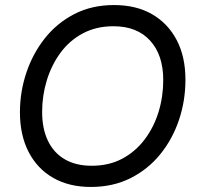

<svg xmlns="http://www.w3.org/2000/svg" viewBox="-20 -729 788 761"><path d="M340 12Q253 12 190 -24.5Q127 -61 93 -127.5Q59 -194 59 -284Q59 -365 84.5 -441Q110 -517 158 -577.5Q206 -638 275 -673.5Q344 -709 432 -709Q520 -709 583 -672.5Q646 -636 680.5 -570Q715 -504 715 -413Q715 -330 689.5 -254Q664 -178 615.5 -118Q567 -58 497.5 -23Q428 12 340 12ZM343 -72Q412 -72 464.5 -100Q517 -128 553.5 -176.5Q590 -225 608.5 -285.5Q627 -346 627 -412Q627 -511 575 -568Q523 -625 430 -625Q361 -625 308 -596.5Q255 -568 219.5 -519.5Q184 -471 165.5 -410.5Q147 -350 147 -285Q147 -219 170 -171Q193 -123 237 -97.5Q281 -72 343 -72Z"/></svg>

Font: Hanken Grotesk
Style: Italic
Weight: 400
Italic angle: -8°
Designer: Alfredo Marco Pradil
Foundry: Hanken Design Co.
Version: Version 3.013